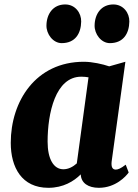

<svg xmlns="http://www.w3.org/2000/svg" viewBox="-20 -851 633 880"><path d="M29.3 -196.3C29.3 -84 79.6 9.8 201.7 9.8C269.5 9.8 318.4 -20 350.1 -51.8C351.6 -11.7 384.8 9.8 433.1 9.8C509.8 9.8 557.6 -43 569.8 -60.5L556.2 -96.2C532.7 -78.1 520 -73.7 510.7 -73.7C496.1 -73.7 488.8 -84.5 491.7 -110.8L554.7 -567.9L480.5 -546.9C450.7 -557.1 403.3 -567.9 364.3 -567.9C143.1 -567.9 29.3 -386.2 29.3 -196.3ZM270.5 -75.2C226.1 -75.2 198.2 -121.6 198.2 -201.7C198.2 -332 233.9 -499.5 352.5 -499.5C364.3 -499.5 375 -498.5 385.7 -496.6L332 -102.1C314.5 -86.4 293.5 -75.2 270.5 -75.2ZM483.4 -653.3C545.9 -653.3 571.8 -697.8 572.8 -752C573.7 -791 545.9 -830.6 499.5 -830.6C444.8 -830.6 414.6 -788.1 413.6 -734.9C412.6 -694.3 444.3 -653.3 483.4 -653.3ZM262.7 -653.3C325.2 -653.3 351.1 -697.8 352.1 -752C353 -791 325.2 -830.6 278.8 -830.6C224.1 -830.6 193.8 -788.1 192.9 -734.9C191.9 -694.3 223.6 -653.3 262.7 -653.3Z"/></svg>

Font: Merriweather
Style: Heavy Italic
Weight: 900
Italic angle: -7.5°
Designer: Eben Sorkin
Foundry: Eben Sorkin
Version: Version 1.001